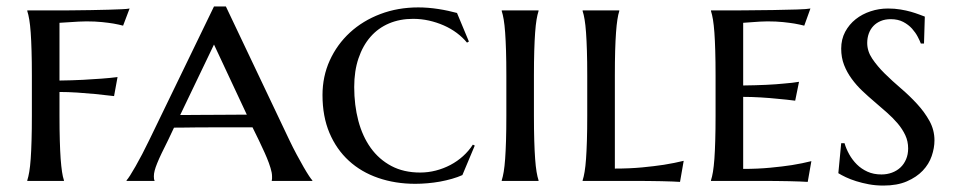

<svg xmlns="http://www.w3.org/2000/svg" viewBox="-20 -557 2935 591"><path d="M163.1 -201.2Q163.1 -157.2 164.1 -124.5Q165 -91.8 166.7 -68.1Q168.5 -44.4 170.9 -28.3Q173.3 -12.2 176.8 -2V0H64V-2Q67.4 -12.2 70.1 -28.3Q72.8 -44.4 74.5 -68.1Q76.2 -91.8 77.1 -124.5Q78.1 -157.2 78.1 -201.2V-324.2Q78.1 -368.2 77.1 -400.6Q76.2 -433.1 74.5 -456.8Q72.8 -480.5 70.1 -496.6Q67.4 -512.7 64 -522.9V-524.9Q95.7 -524.9 129.6 -524.9Q163.6 -524.9 196.5 -525.1Q229.5 -525.4 259.5 -525.9Q289.6 -526.4 313.7 -527.1Q337.9 -527.8 355 -528.6Q372.1 -529.3 378.9 -530.8L358.9 -478Q346.2 -481.4 329.6 -484.4Q315.4 -486.8 294.2 -489Q272.9 -491.2 246.1 -491.2Q236.3 -491.2 222.4 -490.5Q208.5 -489.7 195.3 -488.8Q179.7 -487.8 163.1 -486.8V-309.1Q202.6 -309.6 235.4 -311.3Q268.1 -313 292 -314.9Q319.8 -316.9 341.8 -319.8L331.1 -261.2Q302.2 -264.6 272.9 -267.6Q248 -270 218.5 -272Q189 -273.9 163.1 -273.9Z M757.3 -165Q744.1 -165 724.4 -165Q704.6 -165 681.2 -165Q657.7 -165 632.8 -165Q607.9 -165 585.4 -164.8Q563 -164.6 544.4 -164.3Q525.9 -164.1 515.6 -164.1L497.6 -126Q485.8 -102.5 477.5 -85.2Q469.2 -67.9 463.9 -54.7Q458.5 -41.5 456.1 -32Q453.6 -22.5 453.6 -14.2Q453.6 -8.8 454.1 -6.1Q454.6 -3.4 455.6 -2V0H369.6V-2Q373 -5.4 380.4 -16.8Q387.7 -28.3 397.2 -44.9Q406.7 -61.5 417.7 -82.5Q428.7 -103.5 439.5 -126L638.7 -537.1H675.3L870.6 -126Q881.8 -102.5 893.3 -81.1Q904.8 -59.6 914.6 -42.7Q924.3 -25.9 931.6 -14.9Q939 -3.9 941.4 -2V0H816.4Q817.4 -3.9 817.4 -7.1Q817.4 -10.3 817.4 -14.2Q817.4 -24.9 812.7 -40Q808.1 -55.2 801.5 -71Q794.9 -86.9 787.8 -101.6Q780.8 -116.2 776.4 -126ZM534.7 -203.1H564.5Q585 -203.1 608.2 -203.4Q631.3 -203.6 654.8 -203.6Q678.2 -203.6 700.2 -203.9Q722.2 -204.1 739.7 -204.1L638.7 -419.9Z M1441.4 -108.9 1403.3 -18.1Q1389.2 -11.7 1371.3 -6.6Q1353.5 -1.5 1334.5 2Q1315.4 5.4 1295.7 7.1Q1275.9 8.8 1258.3 8.8Q1196.8 8.8 1144.3 -9.3Q1091.8 -27.3 1053.7 -62.3Q1015.6 -97.2 994.1 -147.9Q972.7 -198.7 972.7 -264.2Q972.7 -321.8 995.1 -371.1Q1017.6 -420.4 1057.1 -456.8Q1096.7 -493.2 1150.6 -513.7Q1204.6 -534.2 1267.6 -534.2Q1281.7 -534.2 1297.6 -533Q1313.5 -531.7 1329.1 -529.3Q1344.7 -526.9 1359.4 -523.7Q1374 -520.5 1386.7 -517.1L1423.3 -429.2L1417.5 -425.8Q1404.3 -441.9 1386 -455.6Q1367.7 -469.2 1345.9 -478.8Q1324.2 -488.3 1300.3 -493.7Q1276.4 -499 1251.5 -499Q1210.9 -499 1177.5 -484.9Q1144 -470.7 1120.4 -443.6Q1096.7 -416.5 1083.5 -377.4Q1070.3 -338.4 1070.3 -289.1Q1070.3 -233.4 1083 -185.3Q1095.7 -137.2 1121.1 -101.8Q1146.5 -66.4 1184.6 -46.1Q1222.7 -25.9 1273.4 -25.9Q1297.9 -25.9 1321.5 -32Q1345.2 -38.1 1366.5 -49.3Q1387.7 -60.5 1405.3 -76.4Q1422.9 -92.3 1435.5 -111.8Z M1538.6 -324.2Q1538.6 -368.2 1537.6 -400.6Q1536.6 -433.1 1534.9 -456.8Q1533.2 -480.5 1530.5 -496.6Q1527.8 -512.7 1524.4 -522.9V-524.9H1637.7V-522.9Q1634.3 -512.7 1631.6 -496.6Q1628.9 -480.5 1627.2 -456.8Q1625.5 -433.1 1624.5 -400.6Q1623.5 -368.2 1623.5 -324.2V-201.2Q1623.5 -157.2 1624.5 -124.5Q1625.5 -91.8 1627.2 -68.1Q1628.9 -44.4 1631.6 -28.3Q1634.3 -12.2 1637.7 -2V0H1524.4V-2Q1527.8 -12.2 1530.5 -28.3Q1533.2 -44.4 1534.9 -68.1Q1536.6 -91.8 1537.6 -124.5Q1538.6 -157.2 1538.6 -201.2Z M1872.6 -38.1Q1918 -38.1 1956.3 -41.7Q1994.6 -45.4 2023.4 -49.8Q2057.1 -55.2 2084.5 -62L2073.2 2.9Q2066.4 2.4 2050 1.7Q2033.7 1 2015.6 0.7Q1997.6 0.5 1981.9 0.2Q1966.3 0 1960.4 0H1773.4V-2Q1776.9 -12.2 1779.5 -28.3Q1782.2 -44.4 1783.9 -68.1Q1785.6 -91.8 1786.6 -124.5Q1787.6 -157.2 1787.6 -201.2V-324.2Q1787.6 -368.2 1786.6 -400.6Q1785.6 -433.1 1783.9 -456.8Q1782.2 -480.5 1779.5 -496.6Q1776.9 -512.7 1773.4 -522.9V-524.9H1886.2V-522.9Q1882.8 -512.7 1880.4 -496.6Q1877.9 -480.5 1876.2 -456.8Q1874.5 -433.1 1873.5 -400.6Q1872.6 -368.2 1872.6 -324.2Z M2168.5 -524.9Q2216.3 -524.9 2266.6 -525.1Q2316.9 -525.4 2359.9 -526.1Q2402.8 -526.9 2433.8 -527.8Q2464.8 -528.8 2474.6 -530.8L2455.6 -478Q2442.4 -481.4 2425.8 -484.4Q2411.1 -486.8 2390.4 -489Q2369.6 -491.2 2342.3 -491.2Q2332.5 -491.2 2319.8 -490.5Q2307.1 -489.7 2295.4 -488.8Q2281.7 -487.8 2267.6 -486.8V-293.9Q2307.1 -294.4 2338.9 -295.9Q2370.6 -297.4 2393.1 -299.8Q2419.4 -301.8 2439.5 -305.2L2427.7 -247.1Q2400.9 -250.5 2373.5 -252.9Q2350.1 -255.4 2321.8 -257.1Q2293.5 -258.8 2267.6 -258.8V-37.1Q2313 -37.1 2351.1 -40.8Q2389.2 -44.4 2417.5 -48.8Q2450.7 -54.2 2477.5 -61L2466.3 2.9Q2459 2.4 2442.6 1.7Q2426.3 1 2408.4 0.7Q2390.6 0.5 2375 0.2Q2359.4 0 2353.5 0H2168.5V-2Q2171.9 -12.2 2174.6 -28.3Q2177.2 -44.4 2179 -68.1Q2180.7 -91.8 2181.6 -124.5Q2182.6 -157.2 2182.6 -201.2V-324.2Q2182.6 -368.2 2181.6 -400.6Q2180.7 -433.1 2179 -456.8Q2177.2 -480.5 2174.6 -496.6Q2171.9 -512.7 2168.5 -522.9V-524.9Z M2824.2 -422.9H2814.5Q2811.5 -431.2 2804.9 -443.8Q2798.3 -456.5 2787.4 -468.8Q2776.4 -481 2760.3 -489.5Q2744.1 -498 2721.7 -498Q2704.6 -498 2691.2 -492.4Q2677.7 -486.8 2668.5 -477.1Q2659.2 -467.3 2654.3 -453.9Q2649.4 -440.4 2649.4 -424.8Q2649.4 -399.4 2664.8 -376.5Q2680.2 -353.5 2703.1 -330.8Q2726.1 -308.1 2752.9 -285.2Q2779.8 -262.2 2802.7 -237.3Q2825.7 -212.4 2841.1 -184.6Q2856.4 -156.7 2856.4 -125Q2856.4 -101.6 2847.9 -76.7Q2839.4 -51.8 2820.3 -31.7Q2801.3 -11.7 2771.5 1.2Q2741.7 14.2 2699.2 14.2Q2675.8 14.2 2654.5 10.3Q2633.3 6.3 2615.5 0.7Q2597.7 -4.9 2583.7 -11.5Q2569.8 -18.1 2560.5 -23.9L2569.3 -116.2H2579.6Q2584.5 -99.1 2594 -82Q2603.5 -64.9 2617.4 -51Q2631.3 -37.1 2650.1 -28.6Q2668.9 -20 2693.4 -20Q2710.4 -20 2725.6 -25.6Q2740.7 -31.2 2751.7 -41.5Q2762.7 -51.8 2769 -66.7Q2775.4 -81.5 2775.4 -100.1Q2775.4 -122.1 2766.6 -140.9Q2757.8 -159.7 2743.2 -177Q2728.5 -194.3 2710.2 -210.4Q2691.9 -226.6 2672.4 -243.2Q2652.8 -259.8 2634.5 -277.1Q2616.2 -294.4 2601.6 -314.5Q2586.9 -334.5 2578.1 -357.2Q2569.3 -379.9 2569.3 -407.2Q2569.3 -436 2581.5 -459Q2593.8 -481.9 2613.8 -497.8Q2633.8 -513.7 2659.7 -522.2Q2685.5 -530.8 2713.4 -530.8Q2733.9 -530.8 2751.7 -527.8Q2769.5 -524.9 2783.9 -520.8Q2798.3 -516.6 2809.1 -512.5Q2819.8 -508.3 2826.7 -505.9Z"/></svg>

Font: Marcellus SC
Style: Regular
Weight: 400
Designer: Astigmatic (AOETI)
Foundry: Astigmatic (AOETI)
Version: Version 1.001